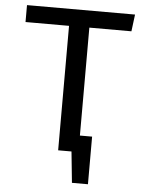

<svg xmlns="http://www.w3.org/2000/svg" viewBox="-58 -754 731 956"><g transform="rotate(5 307.5 -276.0)"><path d="M417.9 -82.6V155.4H337.9L322.1 0H255.4V-622.1H37.9V-706.7H577.9L567.2 -622.1H356.9V-82.6Z"/></g></svg>

Font: Fira Code Retina
Style: Regular
Weight: 450
Monospace: yes
Designer: Carrois Corporate, Edenspiekermann AG, Nikita Prokopov
Foundry: Carrois Corporate, Edenspiekermann AG, Nikita Prokopov
Version: Version 6.002